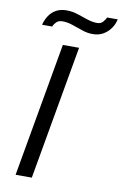

<svg xmlns="http://www.w3.org/2000/svg" viewBox="-95 -915 616 968"><g transform="rotate(10 213.5 -430.5)"><path d="M56 0 177 -686H260L139 0ZM56 -768Q62 -792 75.5 -813.5Q89 -835 111.5 -848Q134 -861 166 -861Q195 -861 222.5 -852Q250 -843 276.5 -834Q303 -825 327 -825Q346 -825 356.5 -836.5Q367 -848 373 -861H427Q422 -836 407 -814.5Q392 -793 369 -779.5Q346 -766 315 -766Q288 -766 260.5 -775.5Q233 -785 206.5 -794Q180 -803 156 -803Q135 -803 124 -792Q113 -781 108 -768Z"/></g></svg>

Font: Archivo SemiExpanded Light
Style: Italic
Weight: 300
Width: 6
Italic angle: -10°
Designer: Hector Gatti
Foundry: Omnibus-Type
Version: Version 2.001